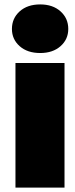

<svg xmlns="http://www.w3.org/2000/svg" viewBox="-20 -849 341 869"><path d="M34 -718Q34 -766 69 -797.5Q104 -829 162 -829Q219 -829 254 -797.5Q289 -766 289 -718Q289 -671 254 -640Q219 -609 162 -609Q104 -609 69 -640Q34 -671 34 -718ZM272 -564V0H50V-564Z"/></svg>

Font: Poppins Black A&M
Style: Regular
Weight: 900
Designer: Ninad Kale (Devanagari), Jonny Pinhorn (Latin)
Foundry: Indian Type Foundry
Version: 4.004